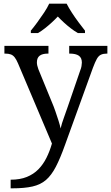

<svg xmlns="http://www.w3.org/2000/svg" viewBox="-20 -786 605 1046"><path d="M38 193Q89 193 126 178Q163 163 189 136.5Q215 110 233 74Q251 38 263 -4L78 -441Q69 -462 60 -473.5Q51 -485 39 -489.5Q27 -494 7 -494H4V-536H244V-494H241Q211 -494 196 -482.5Q181 -471 181 -446Q181 -438 183 -429Q185 -420 189 -409L262 -231Q272 -208 281.5 -180.5Q291 -153 299 -128Q307 -103 310 -86Q317 -115 328.5 -146Q340 -177 350 -207L417 -402Q422 -414 424 -425.5Q426 -437 426 -445Q426 -471 409.5 -482.5Q393 -494 360 -494H357V-536H565V-494H562Q543 -494 530 -488Q517 -482 507.5 -465Q498 -448 486 -416L334 4Q308 77 284 123Q260 169 230.5 194.5Q201 220 157 230Q113 240 47 240H38ZM148 -619Q164 -638 183 -664Q202 -690 220 -717Q238 -744 248 -766H343Q354 -744 371.5 -717Q389 -690 408.5 -664Q428 -638 443 -619V-606H404Q385 -617 365.5 -632Q346 -647 328 -663.5Q310 -680 295 -696Q280 -680 262 -663.5Q244 -647 225 -632Q206 -617 187 -606H148Z"/></svg>

Font: Noto Serif Georgian
Style: Regular
Weight: 400
Designer: Monotype Design Team, Akaki Razmadze
Foundry: Google LLC
Version: Version 2.002